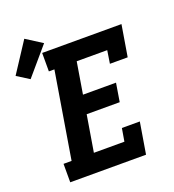

<svg xmlns="http://www.w3.org/2000/svg" viewBox="-227 -960 976 1076"><g transform="rotate(-20 261.5 -422.0)"><path d="M7 0V-110H55L140 -625H107V-735H580L549 -548H443L455 -625H273L242 -437H439L421 -327H224L188 -110H370L383 -187H490L459 0ZM-4 -619 -77 -665 40 -844 136 -783Z"/></g></svg>

Font: Iosevka Curly Slab XBdExObl
Style: Regular
Weight: 800
Width: 7
Italic angle: -9°
Monospace: yes
Designer: Belleve Invis
Foundry: Belleve Invis
Version: Version 11.1.0; ttfautohint (v1.8.3)